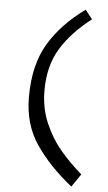

<svg xmlns="http://www.w3.org/2000/svg" viewBox="-64 -821 611 1082"><g transform="rotate(5 241.0 -280.0)"><path d="M184 -308Q184 -445 243.5 -543.5Q303 -642 416 -729L376 -780Q245 -686 172.5 -566Q100 -446 100 -262Q100 -108 177 5Q254 118 382 220L432 147Q361 85 308.5 22.5Q256 -40 220 -123.5Q184 -207 184 -308Z"/></g></svg>

Font: TMT Limkin
Style: Regular
Weight: 400
Designer: Gabriel Drozdov
Version: Version 1.000;Glyphs 3.1.2 (3151)